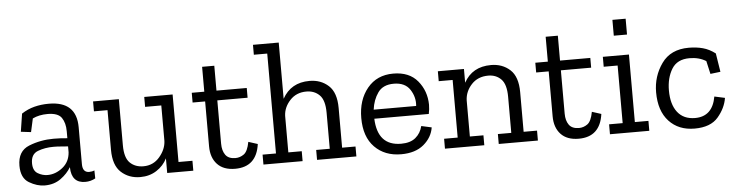

<svg xmlns="http://www.w3.org/2000/svg" viewBox="-44 -888 4219 1099"><g transform="rotate(-5 2065.5 -339.0)"><path d="M81 -411Q116 -434 155 -444Q194 -454 238 -454Q397 -454 397 -305V-93Q397 -45 435 -45Q452 -45 465 -51L466 -5Q439 10 408 10Q329 10 327 -80V-82Q306 -46 267.5 -18Q229 10 175 10Q131 10 85.5 -17Q40 -44 40 -115Q40 -199 106.5 -225.5Q173 -252 248 -252Q268 -252 288.5 -251Q309 -250 327 -248V-288Q327 -336 306.5 -366Q286 -396 226 -396Q177 -396 140 -378L123 -301L65 -308ZM327 -167V-201Q308 -202 287 -204Q266 -206 244 -206Q194 -206 153.5 -190.5Q113 -175 113 -123Q113 -80 140 -64Q167 -48 196 -48Q242 -48 282.5 -80Q323 -112 327 -167Z M1029 0H879V-84Q858 -42 817.5 -16Q777 10 724 10Q659 10 614.5 -30.5Q570 -71 570 -160V-388H492V-445H640V-180Q640 -108 670 -79Q700 -50 747 -50Q804 -50 840.5 -93Q877 -136 879 -184V-388H786V-445H949V-57H1029Z M1410 -120Q1392 10 1269 10Q1202 10 1166.5 -28Q1131 -66 1131 -131V-389H1059V-445H1131V-588H1201V-445H1375V-389H1201V-140Q1201 -100 1218.5 -75.5Q1236 -51 1276 -51Q1302 -51 1324.5 -67Q1347 -83 1357 -137Z M1966 0H1740V-57H1818V-264Q1818 -336 1788.5 -365.5Q1759 -395 1713 -395Q1655 -395 1618.5 -355.5Q1582 -316 1580 -267V-57H1657V0H1432V-57H1509V-631H1432V-688H1580V-365Q1629 -454 1736 -454Q1801 -454 1845 -414Q1889 -374 1889 -285V-57H1966Z M2410 -128Q2401 -71 2353 -30.5Q2305 10 2223 10Q2129 10 2071 -49Q2013 -108 2013 -216Q2013 -320 2068 -387Q2123 -454 2217 -454Q2309 -454 2357 -396Q2405 -338 2406 -259Q2406 -233 2400 -206H2087Q2093 -50 2228 -50Q2281 -50 2311 -75Q2341 -100 2351 -141ZM2332 -258Q2337 -308 2308.5 -352Q2280 -396 2215 -396Q2153 -396 2124 -355Q2095 -314 2088 -258Z M3009 0H2784V-57H2861V-264Q2861 -336 2832 -365.5Q2803 -395 2758 -395Q2698 -395 2661.5 -355.5Q2625 -316 2623 -265V-57H2701V0H2475V-57H2553V-388H2473V-445H2623V-366Q2671 -454 2779 -454Q2844 -454 2888 -414Q2932 -374 2932 -285V-57H3009Z M3384 -120Q3366 10 3243 10Q3176 10 3140.5 -28Q3105 -66 3105 -131V-389H3033V-445H3105V-588H3175V-445H3349V-389H3175V-140Q3175 -100 3192.5 -75.5Q3210 -51 3250 -51Q3276 -51 3298.5 -67Q3321 -83 3331 -137Z M3494 -560V-651H3570V-560ZM3649 0H3423V-57H3501V-388H3421V-445H3571V-57H3649Z M4097 -150Q4088 -92 4044.5 -41Q4001 10 3909 10Q3817 10 3762 -49.5Q3707 -109 3707 -216Q3707 -308 3759 -381Q3811 -454 3915 -454Q3959 -454 3996 -444Q4033 -434 4067 -408L4084 -301L4026 -294L4009 -369Q3969 -394 3914 -394Q3843 -394 3812 -343Q3781 -292 3781 -220Q3781 -140 3816 -95Q3851 -50 3917 -50Q4017 -50 4037 -163Z"/></g></svg>

Font: Zilla Slab
Style: Regular
Weight: 400
Designer: Typotheque.com
Foundry: Typotheque type foundry
Version: Version 1.1; 2017; ttfautohint (v1.6)